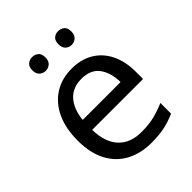

<svg xmlns="http://www.w3.org/2000/svg" viewBox="-207 -849 979 979"><g transform="rotate(-45 282.0 -360.0)"><path d="M292 -546Q361 -546 410.5 -516Q460 -486 486.5 -431.5Q513 -377 513 -304V-251H146Q148 -160 192.5 -112.5Q237 -65 317 -65Q368 -65 407.5 -74.5Q447 -84 489 -102V-25Q448 -7 408 1.5Q368 10 313 10Q237 10 178.5 -21Q120 -52 87.5 -113.5Q55 -175 55 -264Q55 -352 84.5 -415Q114 -478 167.5 -512Q221 -546 292 -546ZM291 -474Q228 -474 191.5 -433.5Q155 -393 148 -321H421Q420 -389 389 -431.5Q358 -474 291 -474ZM145 -681Q145 -707 159 -718.5Q173 -730 192 -730Q211 -730 225 -718.5Q239 -707 239 -681Q239 -656 225 -643.5Q211 -631 192 -631Q173 -631 159 -643.5Q145 -656 145 -681ZM333 -681Q333 -707 346.5 -718.5Q360 -730 379 -730Q398 -730 412 -718.5Q426 -707 426 -681Q426 -656 412 -643.5Q398 -631 379 -631Q360 -631 346.5 -643.5Q333 -656 333 -681Z"/></g></svg>

Font: Noto Sans Saurashtra
Style: Regular
Weight: 400
Designer: Monotype Design Team
Foundry: Monotype Imaging Inc.
Version: Version 2.001; ttfautohint (v1.8.4.7-5d5b)